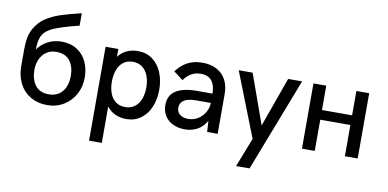

<svg xmlns="http://www.w3.org/2000/svg" viewBox="-82 -950 2852 1413"><g transform="rotate(10 1344.0 -243.0)"><path d="M530.3 -235.8Q530.3 -168.5 499.8 -112.3Q469.2 -56.2 414.8 -23.2Q360.4 9.8 291 9.8Q221.2 9.8 167.7 -21.5Q114.3 -52.7 84.7 -109.6Q55.2 -166.5 55.2 -241.2V-366.7Q55.2 -464.4 86.7 -520.3Q118.2 -576.2 162.1 -605Q212.9 -638.7 275.4 -658.9Q337.9 -679.2 426.8 -700.2V-607.4Q358.9 -591.3 300.8 -572.5Q242.7 -553.7 218.3 -539.6Q190.9 -523.9 174.6 -506.1Q158.2 -488.3 149.2 -458Q140.1 -427.7 140.1 -379.4Q167.5 -418.9 213.9 -443.8Q260.3 -468.8 316.9 -468.8Q385.3 -468.8 433.3 -438Q481.4 -407.2 505.9 -354.5Q530.3 -301.8 530.3 -235.8ZM427.2 -231Q427.2 -300.8 394 -344.2Q360.8 -387.7 291 -387.7Q247.1 -387.7 216.3 -365Q185.5 -342.3 170.4 -306.4Q155.3 -270.5 155.3 -231Q155.3 -159.7 188.5 -115Q221.7 -70.3 291 -70.3Q335.9 -70.3 366.5 -91.6Q397 -112.8 412.1 -149.2Q427.2 -185.5 427.2 -231Z M642.1 -487.8H737.3V-429.2Q762.7 -463.4 799.8 -480.7Q836.9 -498 883.8 -498Q946.3 -498 992.2 -464.1Q1038.1 -430.2 1062 -372.3Q1085.9 -314.5 1085.9 -244.1Q1085.9 -173.8 1062 -116Q1038.1 -58.1 992.2 -24.2Q946.3 9.8 883.8 9.8Q836.4 9.8 799.1 -7.8Q761.7 -25.4 737.3 -58.6V213.9H642.1ZM989.3 -243.7Q989.3 -291 975.1 -329.6Q960.9 -368.2 931.9 -390.9Q902.8 -413.6 859.9 -413.6Q816.9 -413.6 788.1 -390.9Q759.3 -368.2 745.6 -329.8Q731.9 -291.5 731.9 -243.7Q731.9 -196.3 745.6 -158.2Q759.3 -120.1 788.1 -97.9Q816.9 -75.7 859.9 -75.7Q902.8 -75.7 931.9 -98.1Q960.9 -120.6 975.1 -158.4Q989.3 -196.3 989.3 -243.7Z M1149.4 -142.6Q1149.4 -215.8 1204.3 -250.2Q1259.3 -284.7 1357.9 -284.7H1476.6Q1476.6 -345.2 1450 -379.4Q1423.3 -413.6 1367.7 -413.6Q1324.2 -413.6 1293 -393.8Q1261.7 -374 1242.2 -344.2L1171.4 -397Q1206.1 -445.3 1253.7 -470.7Q1301.3 -496.1 1364.7 -496.1Q1428.2 -496.1 1473.4 -471.4Q1518.6 -446.8 1542 -402.1Q1565.4 -357.4 1565.4 -297.9V0H1486.8L1481.9 -82.5Q1454.6 -34.2 1412.8 -12.2Q1371.1 9.8 1319.8 9.8Q1271.5 9.8 1232.7 -8.3Q1193.8 -26.4 1171.6 -61Q1149.4 -95.7 1149.4 -142.6ZM1476.6 -214.8H1364.7Q1307.1 -214.8 1276.9 -195.6Q1246.6 -176.3 1246.6 -139.6Q1246.6 -106.4 1270.5 -88.4Q1294.4 -70.3 1332 -70.3Q1373 -70.3 1405.8 -91.3Q1438.5 -112.3 1457.3 -145.8Q1476.1 -179.2 1476.6 -214.8Z M1740.2 210 1825.2 -7.8 1636.7 -487.8H1740.7L1873.5 -117.2L2006.3 -487.8H2110.4L1840.8 210Z M2195.3 0V-487.8H2291V-305.7H2516.1V-487.8H2611.8V0H2516.1V-233.4H2291V0Z"/></g></svg>

Font: Acari Sans Medium
Style: Regular
Weight: 500
Designer: Alfredo Marco Pradil and Stefan Peev
Foundry: Hanken Design Co.
Version: Version 1.045